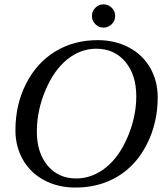

<svg xmlns="http://www.w3.org/2000/svg" viewBox="-20 -845 762 875"><path d="M601.1 -406.2Q601.1 -503.9 551 -563.5Q501 -623 418.9 -623Q346.2 -623 285.4 -573.5Q224.6 -523.9 186.3 -431.6Q147.9 -339.4 147.9 -245.6Q147.9 -148.9 197 -90.3Q246.1 -31.7 327.1 -31.7Q399.9 -31.7 461.7 -80.8Q523.4 -129.9 562.3 -222.2Q601.1 -314.5 601.1 -406.2ZM323.7 9.8Q245.1 9.8 182.4 -23.2Q119.6 -56.2 85 -116.2Q50.3 -176.3 50.3 -251Q50.3 -368.7 99.1 -464.1Q147.9 -559.6 232.4 -610.8Q316.9 -662.1 425.3 -662.1Q503.9 -662.1 566.7 -629.2Q629.4 -596.2 664.1 -536.4Q698.7 -476.6 698.7 -401.4Q698.7 -285.6 649.7 -188.5Q600.6 -91.3 516.4 -40.8Q432.1 9.8 323.7 9.8ZM504.9 -772Q504.9 -750.5 489.3 -734.9Q473.6 -719.2 451.7 -719.2Q430.2 -719.2 414.6 -734.9Q398.9 -750.5 398.9 -772Q398.9 -793.9 414.6 -809.6Q430.2 -825.2 451.7 -825.2Q473.6 -825.2 489.3 -809.6Q504.9 -793.9 504.9 -772Z"/></svg>

Font: Liberation Serif
Style: Italic
Weight: 400
Italic angle: -16.333°
Designer: Steve Matteson
Foundry: Ascender Corporation
Version: Version 2.1.5